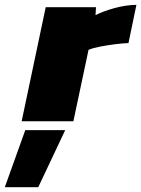

<svg xmlns="http://www.w3.org/2000/svg" viewBox="-97 -504 587 798"><path d="M-7 0 93 -474H302L300 -441Q331 -457 377.5 -470Q424 -483 470 -484L437 -325Q411 -324 380 -320Q349 -316 320 -310.5Q291 -305 271 -297L208 0ZM-77 274 8 37H174L62 274Z"/></svg>

Font: Kanit ExtraBold
Style: Italic
Weight: 800
Italic angle: -12°
Designer: Katatrad Team
Foundry: CadsonDemak
Version: Version 2.000; ttfautohint (v1.8.3)